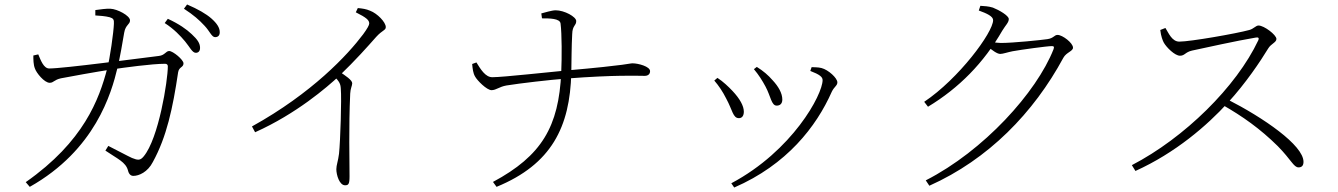

<svg xmlns="http://www.w3.org/2000/svg" viewBox="-20 -790 5980 858"><path d="M855 -554C866 -554 874 -561 874 -576C874 -596 863 -613 837 -637C814 -659 780 -683 730 -706L716 -687C758 -660 786 -630 807 -605C828 -580 839 -554 855 -554ZM576 -4C601 -4 640 -21 663 -66C725 -179 752 -306 776 -467C780 -492 800 -488 800 -507C800 -523 753 -562 736 -562C721 -562 717 -543 690 -540C608 -530 265 -484 200 -484C175 -484 162 -521 151 -547L129 -542C129 -525 129 -501 136 -484C142 -465 178 -420 202 -420C220 -420 221 -433 252 -440C282 -446 414 -470 481 -480C536 -488 658 -505 718 -505C726 -505 730 -500 730 -494C730 -430 689 -171 622 -91C607 -73 597 -73 570 -84C552 -92 500 -120 464 -138L451 -117C505 -80 542 -66 552 -28C556 -11 565 -4 576 -4ZM95 24 113 45C406 -120 478 -374 505 -487C515 -527 529 -607 535 -644C541 -680 561 -680 561 -699C561 -720 504 -750 473 -751C457 -752 426 -748 406 -745V-721C423 -720 452 -718 470 -713C487 -708 490 -702 489 -684C488 -648 471 -527 459 -483C423 -347 355 -158 95 24ZM941 -624C954 -624 962 -631 962 -646C962 -666 950 -685 924 -708C901 -728 865 -749 816 -770L802 -751C845 -723 870 -701 894 -675C917 -651 926 -624 941 -624Z M1106 -225 1120 -199C1305 -282 1441 -400 1495 -450C1570 -522 1622 -581 1661 -625C1689 -656 1704 -654 1704 -669C1704 -691 1666 -730 1634 -742C1616 -750 1599 -752 1579 -754L1570 -735C1618 -711 1630 -700 1630 -685C1630 -678 1622 -663 1603 -637C1534 -545 1375 -374 1106 -225ZM1522 38C1537 38 1542 33 1542 -2C1542 -65 1538 -222 1545 -372C1546 -395 1554 -407 1554 -418C1554 -432 1524 -452 1495 -471L1472 -451C1497 -425 1502 -415 1503 -393C1507 -349 1501 -160 1495 -103C1491 -70 1483 -52 1483 -34C1483 -8 1497 38 1522 38Z M2183 23 2199 45C2445 -56 2527 -223 2533 -464C2534 -513 2534 -584 2537 -637C2538 -678 2555 -674 2555 -696C2555 -715 2502 -744 2463 -744C2446 -744 2411 -733 2399 -730L2402 -708C2435 -708 2482 -708 2485 -685C2491 -638 2491 -533 2488 -466C2477 -224 2401 -94 2183 23ZM2177 -387C2199 -388 2210 -402 2243 -408C2305 -418 2434 -433 2512 -439C2731 -456 2830 -451 2861 -451C2875 -451 2885 -458 2885 -472C2885 -493 2832 -507 2807 -507C2790 -507 2795 -500 2511 -475C2443 -469 2228 -445 2181 -445C2149 -444 2127 -482 2109 -511L2090 -504C2092 -483 2094 -463 2103 -448C2112 -431 2155 -387 2177 -387Z M3248 29 3261 48C3496 -54 3628 -224 3697 -380C3708 -403 3722 -407 3722 -422C3722 -441 3682 -478 3651 -486C3635 -490 3620 -489 3607 -490L3601 -473C3643 -457 3656 -446 3656 -432C3656 -367 3521 -116 3248 29ZM3282 -262C3297 -262 3304 -274 3304 -291C3304 -316 3287 -348 3253 -384C3236 -402 3211 -426 3186 -442L3172 -430C3192 -407 3210 -380 3225 -350C3254 -297 3255 -262 3282 -262ZM3451 -318C3466 -318 3476 -327 3476 -345C3476 -374 3458 -404 3433 -431C3413 -454 3391 -473 3362 -491L3349 -481C3371 -455 3387 -429 3401 -403C3425 -358 3427 -318 3451 -318Z M4117 16 4133 40C4397 -78 4599 -286 4732 -532C4745 -556 4775 -561 4775 -577C4775 -598 4728 -634 4706 -634C4691 -634 4689 -619 4660 -615C4633 -611 4507 -598 4453 -598C4441 -598 4426 -600 4406 -603L4392 -583C4414 -566 4435 -549 4450 -549C4462 -549 4484 -557 4505 -561C4544 -568 4659 -584 4681 -584C4689 -584 4692 -581 4688 -570C4612 -377 4376 -116 4117 16ZM4110 -335 4127 -313C4266 -397 4376 -509 4459 -653C4474 -678 4488 -689 4488 -705C4488 -720 4445 -745 4417 -756C4398 -762 4378 -763 4361 -764L4354 -743C4390 -730 4418 -717 4418 -700C4418 -645 4264 -438 4110 -335Z M5038 -52 5054 -26C5233 -107 5374 -229 5467 -331C5547 -418 5613 -517 5647 -573C5660 -595 5684 -600 5684 -616C5684 -634 5629 -676 5604 -676C5592 -676 5582 -661 5563 -656C5505 -640 5299 -604 5250 -604C5217 -604 5202 -643 5188 -665L5165 -656C5168 -628 5176 -608 5181 -599C5193 -578 5230 -541 5253 -541C5275 -541 5276 -557 5307 -564C5363 -576 5507 -608 5591 -622C5602 -624 5608 -622 5603 -610C5505 -402 5273 -174 5038 -52ZM5783 -42C5799 -42 5805 -52 5805 -67C5805 -141 5626 -264 5463 -347L5442 -322C5533 -270 5611 -215 5690 -137C5751 -75 5761 -42 5783 -42Z"/></svg>

Font: Source Han Serif CN VF
Style: Regular
Weight: 250
Designer: Ryoko NISHIZUKA 西塚涼子 (kana & ideographs); Frank Grießhammer (Latin, Greek & Cyrillic); Wenlong ZHANG 张文龙 (bopomofo); San
Foundry: Adobe
Version: Version 2.002;hotconv 1.1.0;makeotfexe 2.6.0